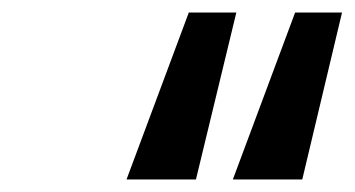

<svg xmlns="http://www.w3.org/2000/svg" viewBox="-20 -687 567 307"><path d="M463.3 -400 526.9 -667H451.9L352.3 -400ZM293.3 -400 357.9 -667H281.9L182.3 -400Z"/></svg>

Font: Din Kursivschrift
Style: Condensed Italic Polish
Weight: 400
Version: Version 1.07